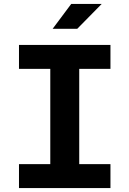

<svg xmlns="http://www.w3.org/2000/svg" viewBox="-20 -959 660 979"><path d="M236.4 0V-730H384V0ZM543.2 -730V-607.9H76.8V-730ZM76.8 -122.1H543.2V0H76.8ZM373.8 -812.1 498.6 -939H343.2L248.4 -812.1Z"/></svg>

Font: Monaspace Neon Var ExtraLight
Style: Regular
Weight: 200
Designer: Riley Cran and the Lettermatic Team
Version: Version 1.200 (Monaspace Neon Var)